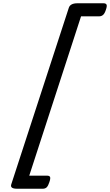

<svg xmlns="http://www.w3.org/2000/svg" viewBox="-20 -1080 673 1175"><path d="M628 -1020Q621 -998 611 -989Q601 -980 586 -980H476L159 -5H268Q283 -5 286.5 3.5Q290 12 282 35Q275 57 266 66Q257 75 242 75H84Q40 75 49 48L401 -1032Q410 -1060 454 -1060H613Q628 -1060 632 -1051.5Q636 -1043 628 -1020Z"/></svg>

Font: Playwrite SK
Style: Regular
Weight: 400
Designer: Veronika Burian, José Scaglione
Foundry: TypeTogether
Version: Version 1.002